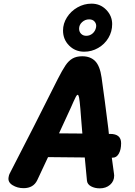

<svg xmlns="http://www.w3.org/2000/svg" viewBox="-20 -1020 737 1051"><path d="M598 -157H592L604 -69Q605 -65 605 -59Q605 -28 582.5 -8.5Q560 11 526 11Q499 11 478.5 0Q458 -11 456 -31L444 -158L243 -160L184 -34Q163 10 109 10Q75 10 48.5 -6.5Q22 -23 27 -50Q29 -63 33 -70Q166 -327 296 -587Q321 -636 338.5 -662Q356 -688 377.5 -700Q399 -712 430 -712Q475 -712 501 -685.5Q527 -659 536 -596Q553 -477 573 -316L576 -287H583Q643 -287 643 -236Q643 -201 630.5 -179Q618 -157 598 -157ZM431 -289Q431 -285 424 -372L420 -424Q416 -470 413 -485.5Q410 -501 405 -501Q401 -501 395.5 -491Q390 -481 383 -465L368 -431L303 -290ZM325 -853Q325 -891 346.5 -925Q368 -959 404 -979.5Q440 -1000 481 -1000Q529 -1000 561.5 -966.5Q594 -933 594 -888Q594 -847 573.5 -812.5Q553 -778 517.5 -757.5Q482 -737 441 -737Q392 -737 358.5 -770.5Q325 -804 325 -853ZM506 -871Q509 -888 498.5 -901Q488 -914 468 -914Q446 -914 429.5 -899Q413 -884 413 -863Q413 -846 424 -835Q435 -824 452 -824Q472 -824 487 -837Q502 -850 506 -871Z"/></svg>

Font: Mali
Style: Bold Italic
Weight: 700
Italic angle: -10°
Version: Version 1.000; ttfautohint (v1.6)